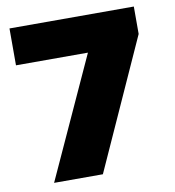

<svg xmlns="http://www.w3.org/2000/svg" viewBox="-79 -770 765 841"><g transform="rotate(-10 303.0 -350.0)"><path d="M339 -536H19V-700H572V-578L311 0H94Z"/></g></svg>

Font: Chess Sans ExtraBold
Style: Regular
Weight: 800
Designer: Wolf Bōese
Foundry: Wolf Bōese
Version: Version 7.223